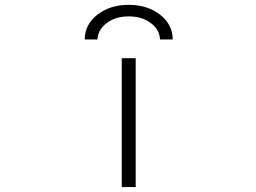

<svg xmlns="http://www.w3.org/2000/svg" viewBox="-20 -759 1040 780"><path d="M474.6 1V-522.5H531.2V1ZM681.6 -598.6H629.9Q628.9 -637.7 593.3 -665Q557.6 -692.4 502.9 -692.4Q448.2 -692.4 412.6 -664.6Q377 -636.7 376 -598.6H324.2Q324.2 -659.2 375.5 -699.2Q426.8 -739.3 502.9 -739.3Q579.1 -739.3 630.4 -699.2Q681.6 -659.2 681.6 -598.6Z"/></svg>

Font: GenEi Gothic M Light
Style: Regular
Weight: 300
Designer: o_tamon (Modified); [Source Han Sans]
Ryoko NISHIZUKA  (kana & ideographs); Paul D. Hunt (Latin, Greek & Cyrillic); Wenl
Version: Version 1.1a;Original Version 1.004